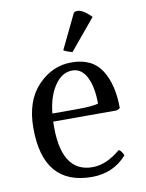

<svg xmlns="http://www.w3.org/2000/svg" viewBox="-90 -863 720 947"><g transform="rotate(-10 270.0 -389.5)"><path d="M466 -282H152Q143 -27 305 -27Q374 -27 446 -88Q461 -79 469 -57Q400 20 294 20Q50 20 50 -267Q50 -403 122 -478.5Q194 -554 290 -554Q395 -554 441 -481Q487 -408 487 -291Q477 -283 466 -282ZM288 -514Q236 -514 199.5 -460Q163 -406 155 -322H279Q353 -322 385 -331Q385 -413 360 -463.5Q335 -514 288 -514ZM433 -757 305 -603Q276 -611 262 -620L346 -794Q377 -814 433 -757Z"/></g></svg>

Font: Adamina
Style: Regular
Weight: 400
Designer: Cyreal (www.cyreal.org)
Foundry: Alexei Vanyashin
Version: Version 1.013